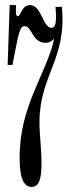

<svg xmlns="http://www.w3.org/2000/svg" viewBox="-20 -727 275 754"><path d="M223 -700H198C203 -638 199 -618 181 -618C149 -618 143 -707 98 -707C64 -707 62 -663 50 -663C41 -663 42 -682 43 -707H18L10 -472H29C55 -608 58 -624 78 -624C105 -624 107 -559 158 -559C173 -559 184 -565 193 -576C162 -434 57 -314 57 -109C57 -30 72 7 104 7C132 7 143 -20 143 -86C143 -142 135 -197 135 -247C135 -431 243 -495 223 -700Z"/></svg>

Font: Americaine Condensed
Style: Regular
Weight: 400
Width: 3
Designer: Alan Madić
Foundry: ESAD Valence
Version: Version 0.001;Glyphs 3.1.2 (3151)